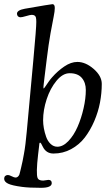

<svg xmlns="http://www.w3.org/2000/svg" viewBox="-60 -730 513 922"><path d="M68.4 -97.2 100.1 -441.4Q114.7 -600.1 114.3 -624.5Q114.3 -639.2 112.3 -646.5Q108.9 -658.7 92.3 -658.7Q85 -658.7 65.4 -652.8Q45.9 -647 38.1 -647Q30.8 -647 26.1 -651.9Q21.5 -656.7 21.5 -664.1Q21.5 -681.2 59.1 -688Q185.5 -710 191.9 -710Q203.1 -710 203.1 -691.4Q203.1 -676.3 197.8 -650.4Q192.4 -624.5 182.6 -570.1Q172.9 -515.6 164.6 -446.8L153.8 -359.4Q152.8 -352.1 151.9 -342.8Q150.9 -333.5 150.1 -327.6Q149.4 -321.8 148.9 -316.2Q148.4 -310.5 148.7 -307.9Q148.9 -305.2 149.9 -305.2Q151.4 -305.2 157.5 -314.2Q163.6 -323.2 173.1 -336.9Q182.6 -350.6 189.9 -358.4Q216.3 -388.7 248.5 -410.6Q280.8 -432.6 311.5 -432.6Q351.1 -432.6 389.9 -398.9Q428.7 -365.2 428.7 -327.1Q428.7 -283.2 420.2 -237.8Q411.6 -192.4 392.6 -148.2Q373.5 -104 347.2 -69.6Q320.8 -35.2 281.7 -13.9Q242.7 7.3 196.8 7.3Q161.1 7.3 145 -26.4Q136.7 -44.9 132.8 -44.9Q130.4 -44.9 129.6 -42.7Q128.9 -40.5 128.4 -35.6Q128.4 -34.2 128.4 -33.7L123 11.7Q112.3 104 120.6 125Q125.5 137.2 147.5 137.2Q151.4 137.2 160.2 135.5Q168.9 133.8 172.4 133.8Q188.5 133.8 188.5 149.4Q188.5 171.9 136.7 171.9Q79.1 171.9 46.4 167.5Q-2.4 161.1 -21.2 151.9Q-40 142.6 -40 128.4Q-40 119.6 -34.9 115Q-29.8 110.4 -22 110.4Q-15.6 110.4 -3.7 116.5Q8.3 122.6 14.6 122.6Q22 122.6 26.6 117.7Q31.2 112.8 33 108.2Q34.7 103.5 36.6 94.7Q37.1 92.8 41.7 73.5Q46.4 54.2 48.6 43Q50.8 31.7 54.9 9.5Q59.1 -12.7 62.3 -39.3Q65.4 -65.9 68.4 -97.2ZM274.4 -378.4Q241.2 -378.4 211.2 -342Q181.2 -305.7 164.1 -253.7Q147 -201.7 147 -152.3Q147 -134.3 150.6 -114Q154.3 -93.8 161.6 -73Q168.9 -52.2 183.1 -38.8Q197.3 -25.4 215.3 -25.4Q242.7 -25.4 268.8 -53Q294.9 -80.6 312.7 -121.6Q330.6 -162.6 341.3 -210Q352.1 -257.3 352.1 -297.9Q352.1 -333.5 332.8 -356Q313.5 -378.4 274.4 -378.4Z"/></svg>

Font: Cooper*
Style: Italic
Weight: 400
Italic angle: -7°
Designer: Owen Earl
Foundry: indestructible type*
Version: Version 0.001